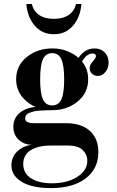

<svg xmlns="http://www.w3.org/2000/svg" viewBox="-20 -714 594 976"><path d="M184.1 -310.1Q184.1 -240.7 198 -209.5Q211.9 -178.2 245.1 -178.2Q278.3 -178.2 292.2 -209.5Q306.2 -240.7 306.2 -310.1Q306.2 -380.9 292.2 -412.4Q278.3 -443.8 245.1 -443.8Q211.9 -443.8 198 -412.4Q184.1 -380.9 184.1 -310.1ZM143.1 22Q104 22 75.9 -2.9Q47.9 -27.8 47.9 -69.8Q47.9 -111.8 78.1 -138.4Q108.4 -165 160.2 -170.9Q143.1 -177.7 127 -189.2Q110.8 -200.7 95.7 -217.8Q80.6 -234.9 71.3 -259Q62 -283.2 62 -311Q62 -380.4 116 -424.1Q169.9 -467.8 246.1 -467.8Q289.1 -467.8 323.2 -453.6Q357.4 -439.5 378.9 -419.9Q411.6 -467.8 460.9 -467.8Q492.7 -467.8 512.5 -447.3Q532.2 -426.8 532.2 -396Q532.2 -368.2 515.9 -348.1Q499.5 -328.1 477.1 -328.1Q460.9 -328.1 448.5 -338.4Q436 -348.6 436 -367.2Q436 -370.6 436.3 -373.5Q436.5 -376.5 437.7 -379.4Q439 -382.3 439.5 -384Q439.9 -385.7 442.1 -388.9Q444.3 -392.1 444.8 -392.8Q445.3 -393.6 448.5 -397.5Q451.7 -401.4 452.1 -401.9Q467.8 -420.4 467.8 -428.2Q467.8 -441.9 450.2 -441.9Q419.9 -441.9 397 -400.9Q428.2 -363.3 428.2 -311Q428.2 -241.7 374.5 -197.8Q320.8 -153.8 245.1 -153.8Q226.1 -153.8 211.9 -153.3Q197.8 -152.8 180.4 -151.6Q163.1 -150.4 151.4 -147.5Q139.6 -144.5 129.2 -140.4Q118.7 -136.2 113.3 -129.2Q107.9 -122.1 107.9 -112.8Q107.9 -99.1 119.6 -93.5Q131.3 -87.9 155.8 -87.9H314Q393.6 -87.9 436.8 -48.8Q480 -9.8 480 59.1Q480 144 415.3 193.1Q350.6 242.2 237.8 242.2Q182.6 242.2 138.7 230.5Q94.7 218.8 66.4 191.9Q38.1 165 38.1 126Q38.1 83.5 68.6 54.9Q99.1 26.4 143.1 22ZM244.1 217.8Q321.8 217.8 372.8 185.1Q423.8 152.3 423.8 104Q423.8 71.8 400.4 48.8Q377 25.9 327.1 25.9H233.9Q214.4 25.9 196.3 28.6Q178.2 31.2 159.9 37.8Q141.6 44.4 128.2 54.7Q114.7 64.9 106.4 81.5Q98.1 98.1 98.1 119.1Q98.1 167.5 138.2 192.6Q178.2 217.8 244.1 217.8ZM113.8 -693.8H142.1Q149.4 -658.7 178.2 -638.4Q207 -618.2 253.9 -618.2Q300.8 -618.2 329.8 -638.4Q358.9 -658.7 366.2 -693.8H394Q388.2 -626 350.8 -583Q313.5 -540 253.9 -540Q194.3 -540 157 -583Q119.6 -626 113.8 -693.8Z"/></svg>

Font: Flanker Steampunk
Style: Bold
Weight: 700
Designer: Alexey Kryukov, Leonardo Di Lena
Foundry: Alexey Kryukov, Leonardo Di Lena
Version: 1.210